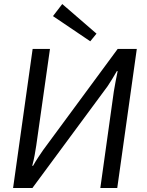

<svg xmlns="http://www.w3.org/2000/svg" viewBox="-20 -933 730 953"><path d="M659 -690 562 0H478L545 -479Q549 -505 554 -530Q559 -555 564 -580H560Q549 -561 537 -541Q525 -521 514 -505L141 0H45L142 -690H228L160 -211Q156 -186 152 -163Q148 -140 140 -110H144Q157 -133 170 -152.5Q183 -172 194 -188L564 -690ZM289 -913 459 -766 428 -728 243 -853Z"/></svg>

Font: Exo 2
Style: Italic
Weight: 400
Italic angle: -8°
Designer: Natanael Gama
Foundry: Natanael Gama
Version: Version 2.010